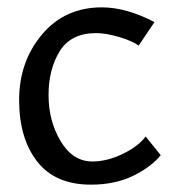

<svg xmlns="http://www.w3.org/2000/svg" viewBox="-20 -497 463 522"><path d="M400 -437 357 -373Q339 -386 303.5 -396.5Q268 -407 241 -407Q173 -407 142.5 -358Q112 -309 112 -238.5Q112 -168 145 -113Q178 -58 231 -58Q271 -58 313.5 -78.5Q356 -99 376 -126L417 -75Q391 -43 342 -19Q293 5 227 5Q130 5 81 -58Q32 -121 32 -225Q32 -329 94 -403Q156 -477 257 -477Q323 -477 400 -437Z"/></svg>

Font: Fresca
Style: Regular
Weight: 400
Designer: Iván Moreno
Foundry: Fontstage
Version: Version 1.001